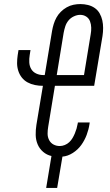

<svg xmlns="http://www.w3.org/2000/svg" viewBox="-20 -763 540 944"><path d="M207 161 233 4Q210 -1 192 -16.5Q174 -32 165 -53.5Q156 -75 155.5 -99.5Q155 -124 159 -149L191 -341Q171 -341 151.5 -345Q132 -349 115.5 -358Q99 -367 87.5 -381.5Q76 -396 70 -414.5Q64 -433 64 -452.5Q64 -472 67 -492L71 -517H130L126 -492Q123 -474 124 -456Q125 -438 133.5 -423.5Q142 -409 158 -401.5Q174 -394 192 -394H200L236 -611Q239 -628 244 -644.5Q249 -661 257.5 -676.5Q266 -692 279 -705Q292 -718 308 -727Q324 -736 341 -739.5Q358 -743 375 -743Q394 -743 412.5 -738.5Q431 -734 446 -723.5Q461 -713 470 -697Q479 -681 483 -663Q487 -645 487 -625.5Q487 -606 484 -586L443 -341H250L217 -140Q214 -123 214 -106Q214 -89 221.5 -74.5Q229 -60 243 -52.5Q257 -45 274 -45Q286 -45 298.5 -50Q311 -55 320.5 -64Q330 -73 336.5 -84Q343 -95 348 -107Q353 -119 356.5 -131Q360 -143 362 -155L363 -161H421L420 -153Q416 -126 406 -99.5Q396 -73 379.5 -50Q363 -27 338 -11Q313 5 287 7L261 161ZM259 -394H393L426 -595Q429 -611 428.5 -627.5Q428 -644 422.5 -658.5Q417 -673 404 -681.5Q391 -690 374 -690Q359 -690 343 -682.5Q327 -675 316.5 -662Q306 -649 301 -633.5Q296 -618 293 -602Z"/></svg>

Font: Iosevka Light
Style: Italic
Weight: 300
Italic angle: -9°
Monospace: yes
Designer: Belleve Invis
Foundry: Belleve Invis
Version: Version 32.5.0; ttfautohint (v1.8.4)